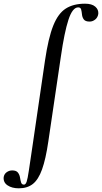

<svg xmlns="http://www.w3.org/2000/svg" viewBox="-129 -746 554 1041"><path d="M-27 275Q-64 275 -88 259Q-112 243 -109 214Q-106 197 -92.5 187.5Q-79 178 -63 178Q-41 178 -32 189.5Q-23 201 -20.5 216.5Q-18 232 -14.5 243.5Q-11 255 1 255Q10 255 15.5 239Q21 223 27.5 178.5Q34 134 47 47L115 -418Q133 -540 159.5 -606.5Q186 -673 227.5 -699.5Q269 -726 332 -726Q369 -726 387.5 -710Q406 -694 404 -671Q401 -651 387 -640Q373 -629 357 -629Q334 -629 325.5 -640.5Q317 -652 315.5 -667.5Q314 -683 311 -694.5Q308 -706 295 -706Q264 -706 242 -638.5Q220 -571 201 -439L133 21Q119 117 99 172.5Q79 228 49 251.5Q19 275 -27 275Z"/></svg>

Font: Cormorant Light
Style: Italic
Weight: 300
Italic angle: -10°
Designer: Christian Thalmann (Catharsis Fonts)
Foundry: Catharsis Fonts
Version: Version 4.000